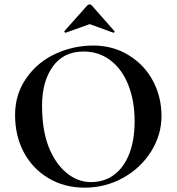

<svg xmlns="http://www.w3.org/2000/svg" viewBox="-20 -844 806 876"><path d="M360.8 -608.9Q270 -608.9 220.9 -540.5Q171.9 -472.2 171.9 -362.1Q171.9 -252 201.4 -175.5Q231 -99.1 282.5 -56.2Q334 -13.2 394.5 -13.2Q455.1 -13.2 499.5 -45.7Q543.9 -78.1 569.1 -140.6Q594.2 -203.1 594.2 -292.5Q594.2 -381.8 566.2 -454.3Q538.1 -526.9 485.1 -567.9Q432.1 -608.9 360.8 -608.9ZM88.4 -149.7Q48.8 -224.1 48.8 -319.6Q48.8 -415 100.8 -488.5Q152.8 -562 234.4 -599.1Q315.9 -636.2 406 -636.2Q496.1 -636.2 568.1 -591.6Q640.1 -546.9 678.5 -473.9Q716.8 -400.9 716.8 -314.5Q716.8 -228 668.9 -152.1Q621.1 -76.2 540.5 -32Q460 12.2 366.5 12.2Q272.9 12.2 200.4 -31.5Q127.9 -75.2 88.4 -149.7ZM497.1 -694.8 389.2 -733.9 279.8 -694.8Q277.8 -693.8 274.9 -697.5Q272 -701.2 273.9 -702.1L377 -817.9Q389.2 -830.1 399.9 -817.9L502 -702.1Q502.9 -702.1 502.9 -700.2Q502.9 -698.2 500.5 -696Q498 -693.8 497.1 -694.8Z"/></svg>

Font: Cormorant-Bold
Style: Bold
Weight: 700
Designer: Christian Thalmann (Catharsis Fonts)
Version: Version 3.000